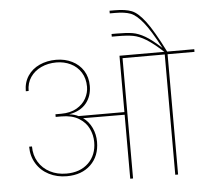

<svg xmlns="http://www.w3.org/2000/svg" viewBox="-64 -1083 1250 1151"><g transform="rotate(-5 561.5 -507.0)"><path d="M1123 -740V-724H961V0H944V-724H690V0H673V-385L423 -386Q457 -362 475.5 -322.5Q494 -283 494 -238Q494 -152 440 -100Q386 -48 296 -48Q237 -48 189 -72.5Q141 -97 113.5 -142Q86 -187 86 -244H103Q103 -191 128 -150Q153 -109 196.5 -86.5Q240 -64 295 -64Q378 -64 427.5 -112Q477 -160 477 -238Q477 -280 458.5 -319Q440 -358 399 -383Q358 -408 294 -408H260V-424H294Q350 -424 388 -446Q426 -468 444.5 -502Q463 -536 463 -572Q463 -622 440 -658.5Q417 -695 378 -714Q339 -733 292 -733Q242 -733 201 -714Q160 -695 136 -660Q112 -625 112 -577H95Q95 -630 121 -669Q147 -708 192 -728.5Q237 -749 292 -749Q345 -749 388 -727.5Q431 -706 455.5 -667Q480 -628 480 -576Q480 -514 445.5 -471.5Q411 -429 344 -417V-416Q373 -413 397 -401H673V-740H943Q883 -795 842 -820Q801 -845 765 -851.5Q729 -858 669 -858H637V-874H669Q729 -874 764 -868Q799 -862 838.5 -839Q878 -816 934 -764Q876 -874 836 -923Q796 -972 761.5 -985Q727 -998 669 -998H637V-1014H669Q733 -1014 770.5 -999Q808 -984 851.5 -926.5Q895 -869 960 -740Z"/></g></svg>

Font: Fz Poppins Thin
Style: Regular
Weight: 100
Designer: Ninad Kale (Devanagari), Jonny Pinhorn (Latin)
Foundry: Indian Type Foundry
Version: Vit hóa bi Vntype.Com & FontZin.Com